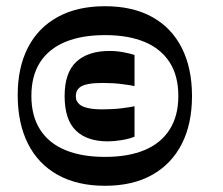

<svg xmlns="http://www.w3.org/2000/svg" viewBox="-20 -730 718 618"><path d="M318 -132Q229 -132 166 -167Q103 -202 70 -267.5Q37 -333 37 -424Q37 -513 70 -577Q103 -641 166 -675.5Q229 -710 318 -710Q407 -710 469.5 -675.5Q532 -641 565 -576Q598 -511 598 -421Q598 -331 565 -266.5Q532 -202 469.5 -167Q407 -132 318 -132ZM318 -225Q393 -225 445.5 -247Q498 -269 526 -313Q554 -357 554 -421Q554 -486 526 -529.5Q498 -573 445.5 -595Q393 -617 318 -617Q243 -617 190 -595Q137 -573 109 -529.5Q81 -486 81 -421Q81 -357 109 -313Q137 -269 190 -247Q243 -225 318 -225ZM327 -275Q260 -275 224 -310Q188 -345 188 -421Q188 -496 225.5 -531Q263 -566 333 -566Q356 -566 379 -561.5Q402 -557 413 -553V-453Q399 -456 371.5 -459.5Q344 -463 309 -463Q255 -463 237 -449Q224 -439 224 -421Q224 -411 227.5 -404.5Q231 -398 237 -393Q257 -378 309 -378Q344 -378 371.5 -381.5Q399 -385 413 -388V-290Q396 -283 371.5 -279Q347 -275 327 -275Z"/></svg>

Font: Ojuju ExtraBold
Style: Regular
Weight: 800
Designer: Chisaokwu Joboson, Mirko Velimirovic
Foundry: Udi Foundry
Version: Version 1.000